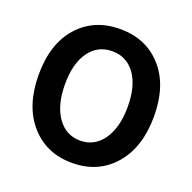

<svg xmlns="http://www.w3.org/2000/svg" viewBox="-134 -888 1038 1036"><g transform="rotate(20 385.0 -370.0)"><path d="M625 -90.5Q534 14 385 14Q236 14 145 -90.5Q54 -195 54 -373Q54 -551 145 -652.5Q236 -754 385 -754Q534 -754 625 -652Q716 -550 716 -372.5Q716 -195 625 -90.5ZM254 -184Q303 -114 385 -114Q467 -114 516 -184Q565 -254 565 -373Q565 -492 516.5 -559.5Q468 -627 385 -627Q302 -627 253.5 -559.5Q205 -492 205 -373Q205 -254 254 -184Z"/></g></svg>

Font: Swei Fan Sans CJK TC
Style: Bold
Weight: 700
Version: Version 2.130